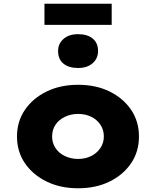

<svg xmlns="http://www.w3.org/2000/svg" viewBox="-20 -998 835 1028"><path d="M398 10Q303 10 229.5 -26Q156 -62 113.5 -124Q71 -186 71 -267Q71 -348 113.5 -410Q156 -472 229.5 -508Q303 -544 398 -544Q494 -544 567 -508Q640 -472 682 -410Q724 -348 724 -267Q724 -186 682 -124Q640 -62 567 -26Q494 10 398 10ZM398 -147Q437 -147 468 -162.5Q499 -178 517.5 -205.5Q536 -233 536 -267Q536 -303 517.5 -330.5Q499 -358 468 -373Q437 -388 398 -388Q360 -388 327.5 -372.5Q295 -357 277 -330Q259 -303 259 -267Q259 -233 277 -205.5Q295 -178 327.5 -162.5Q360 -147 398 -147ZM398 -634Q348 -634 319.5 -657.5Q291 -681 291 -725Q291 -764 320 -789.5Q349 -815 398 -815Q448 -815 476.5 -791.5Q505 -768 505 -725Q505 -685 476 -659.5Q447 -634 398 -634ZM218 -865V-978H578V-865Z"/></svg>

Font: Lexend Exa ExtraBold
Style: Regular
Weight: 800
Designer: Bonnie Shaver-Troup, Thomas Jockin
Foundry: Lexend
Version: Version 1.007